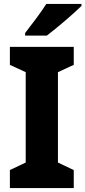

<svg xmlns="http://www.w3.org/2000/svg" viewBox="-20 -1044 432 971"><path d="M392 -1014V-1024H214C186 -979 140 -920 107 -877V-864H217C267 -902 355 -977 392 -1014ZM353 -93V-184L273 -222V-679L353 -716V-807H30V-716L110 -679V-222L30 -184V-93Z"/></svg>

Font: Noto Sans Kannada UI SemiCondensed ExtraBold
Style: Regular
Weight: 800
Width: 4
Designer: Jelle Bosma - Monotype Design Team
Foundry: Monotype Imaging Inc.
Version: Version 2.005